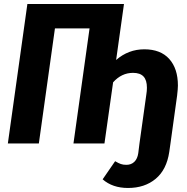

<svg xmlns="http://www.w3.org/2000/svg" viewBox="-20 -713 927 954"><path d="M864 -288Q864 -272 860 -238L827 0L821 42Q808 130 753.5 175.5Q699 221 616 221Q539 221 490 178L552 88Q569 98 580.5 102Q592 106 608 106Q632 106 647.5 91Q663 76 667 48L673 0L707 -243Q710 -261 710 -277Q710 -315 693 -333Q676 -351 641 -351Q584 -351 542 -304L499 0H345L425 -572H253L173 0H19L116 -693H596L557 -415Q618 -468 697 -468Q778 -468 821 -420Q864 -372 864 -288Z"/></svg>

Font: Fira Sans Condensed
Style: Bold Italic
Weight: 700
Width: 3
Italic angle: -8°
Designer: Carrois Corporate & Edenspiekermann AG
Foundry: Carrois Corporate GbR & Edenspiekermann AG
Version: Version 4.203